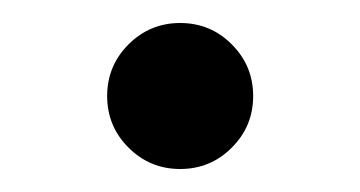

<svg xmlns="http://www.w3.org/2000/svg" viewBox="-20 -147 313 167"><path d="M91.8 -18.6Q73.2 -37.1 73.2 -63.5Q73.2 -89.8 91.8 -108.4Q110.4 -127 136.7 -127Q163.1 -127 181.6 -108.4Q200.2 -89.8 200.2 -63.5Q200.2 -37.1 181.6 -18.6Q163.1 0 136.7 0Q110.4 0 91.8 -18.6Z"/></svg>

Font: Samim FD-WOL
Style: FD-WOL
Weight: 400
Foundry: DejaVu fonts team - Redesigned by Saber Rastikerdar
Version: Version 4.0.0